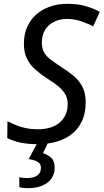

<svg xmlns="http://www.w3.org/2000/svg" viewBox="-20 -744 542 1004"><path d="M176 10Q127 10 88.5 2Q50 -6 18 -22L19 -110Q39 -100 62.5 -90Q86 -80 115 -74Q144 -68 178 -68Q210 -68 238 -75.5Q266 -83 287.5 -99.5Q309 -116 321.5 -141Q334 -166 334 -201Q334 -227 323 -248Q312 -269 288.5 -289.5Q265 -310 226 -334Q192 -356 164.5 -380.5Q137 -405 121 -437Q105 -469 105 -515Q105 -565 122.5 -604Q140 -643 171 -669.5Q202 -696 243 -710Q284 -724 331 -724Q384 -724 424.5 -713Q465 -702 502 -682L467 -606Q442 -620 405.5 -632.5Q369 -645 330 -645Q302 -645 278 -636.5Q254 -628 236 -612Q218 -596 208.5 -573Q199 -550 199 -521Q199 -492 209.5 -472Q220 -452 241 -435.5Q262 -419 294 -398Q334 -373 364 -348Q394 -323 411 -290.5Q428 -258 428 -209Q428 -155 410 -114Q392 -73 358.5 -45.5Q325 -18 278.5 -4Q232 10 176 10ZM126 240Q113 240 101 238.5Q89 237 81 235V183Q91 185 101 186Q111 187 118 187Q144 187 160.5 181Q177 175 185.5 163Q194 151 194 134Q194 112 176.5 102Q159 92 130 88L177 0H232L205 57Q228 64 247 80.5Q266 97 266 134Q266 164 250 188Q234 212 202.5 226Q171 240 126 240Z"/></svg>

Font: Noto Sans Display
Style: Italic
Weight: 400
Italic angle: -12°
Designer: Monotype Design Team
Foundry: Monotype Imaging Inc.
Version: Version 2.003